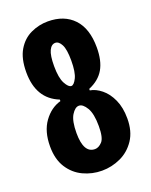

<svg xmlns="http://www.w3.org/2000/svg" viewBox="-131 -744 651 829"><g transform="rotate(-20 194.5 -330.0)"><path d="M193 13Q148 13 107.5 -6Q67 -25 42 -64Q17 -103 17 -162Q17 -231 48.5 -274.5Q80 -318 126 -331V-338Q30 -376 30 -498Q30 -561 53 -599.5Q76 -638 113.5 -655.5Q151 -673 192 -673Q267 -673 310 -627.5Q353 -582 353 -495Q353 -434 331 -396Q309 -358 261 -338V-331Q287 -327 313 -306Q339 -285 355.5 -248.5Q372 -212 372 -162Q372 -103 346 -64Q320 -25 279 -6Q238 13 193 13ZM193 -376Q205 -376 217.5 -401Q230 -426 230 -480Q230 -531 218.5 -553Q207 -575 191 -575Q173 -575 162.5 -553Q152 -531 152 -482Q152 -428 166 -402Q180 -376 193 -376ZM196 -85Q213 -85 229 -102Q245 -119 245 -173Q245 -230 228.5 -257.5Q212 -285 194 -285Q176 -285 160 -259Q144 -233 144 -177Q144 -85 196 -85Z"/></g></svg>

Font: Bricolage Grotesque 48pt Condensed SemiBold
Style: Regular
Weight: 600
Width: 3
Designer: Mathieu Triay
Foundry: Atelier Triay
Version: Version 1.000; ttfautohint (v1.8.4.7-5d5b);gftools[0.9.32]